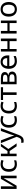

<svg xmlns="http://www.w3.org/2000/svg" viewBox="2838 -3424 826 6542"><g transform="rotate(-90 3251.0 -153.0)"><path d="M85 0H194L452 -441H453C451 -415 449 -347 449 -316V0H536V-536H427L167 -92H166C168 -119 172 -184 172 -209V-536H85Z M924 10C976 10 1026 1 1060 -14V-88C1018 -72 973 -64 933 -64C817 -64 760 -131 760 -264C760 -398 819 -472 927 -472C972 -472 1004 -464 1046 -445L1073 -514C1034 -535 979 -546 927 -546C765 -546 669 -440 669 -263C669 -86 764 10 924 10Z M1199 0H1287V-237H1376L1537 0H1637L1446 -280L1624 -536H1532L1376 -311H1287V-536H1199Z M1728 240C1832 240 1885 175 1923 74L2154 -536H2059L1950 -232C1930 -177 1912 -118 1904 -85H1900C1892 -129 1875 -177 1855 -231L1739 -536H1645L1861 2L1833 73C1812 127 1775 160 1714 160C1692 160 1675 157 1658 153V232C1674 236 1697 240 1728 240Z M2427 10C2479 10 2529 1 2563 -14V-88C2521 -72 2476 -64 2436 -64C2320 -64 2263 -131 2263 -264C2263 -398 2322 -472 2430 -472C2475 -472 2507 -464 2549 -445L2576 -514C2537 -535 2482 -546 2430 -546C2268 -546 2172 -440 2172 -263C2172 -86 2267 10 2427 10Z M2910 10C2962 10 3012 1 3046 -14V-88C3004 -72 2959 -64 2919 -64C2803 -64 2746 -131 2746 -264C2746 -398 2805 -472 2913 -472C2958 -472 2990 -464 3032 -445L3059 -514C3020 -535 2965 -546 2913 -546C2751 -546 2655 -440 2655 -263C2655 -86 2750 10 2910 10Z M3288 0H3375V-462H3550V-536H3115V-462H3288Z M3650 0H3866C4021 0 4084 -68 4084 -154C4084 -225 4041 -270 3959 -281V-285C4031 -299 4067 -338 4067 -401C4067 -489 3997 -536 3865 -536H3650ZM3738 -315V-464H3860C3940 -464 3977 -440 3977 -390C3977 -338 3936 -315 3844 -315ZM3738 -72V-244H3854C3948 -244 3992 -216 3992 -157C3992 -98 3949 -72 3856 -72Z M4435 10C4508 10 4556 -1 4611 -25V-102C4555 -78 4507 -65 4439 -65C4334 -65 4273 -129 4269 -249H4635V-304C4635 -450 4551 -546 4414 -546C4272 -546 4177 -440 4177 -264C4177 -85 4282 10 4435 10ZM4271 -321C4280 -417 4330 -474 4413 -474C4501 -474 4541 -412 4542 -321Z M4765 0H4853V-239H5121V0H5209V-536H5121V-313H4853V-536H4765Z M5379 0H5467V-239H5735V0H5823V-536H5735V-313H5467V-536H5379Z M6203 10C6356 10 6454 -91 6454 -268C6454 -446 6351 -546 6206 -546C6052 -546 5956 -446 5956 -269C5956 -91 6061 10 6203 10ZM6205 -63C6097 -63 6049 -142 6049 -269C6049 -397 6096 -473 6204 -473C6312 -473 6361 -396 6361 -268C6361 -142 6312 -63 6205 -63Z"/></g></svg>

Font: Noto Sans Math
Style: Regular
Weight: 400
Designer: Monotype Design Team, Delve Withrington, Jeff Kellem
Foundry: Monotype Imaging Inc., Delve Fonts LLC
Version: Version 3.000